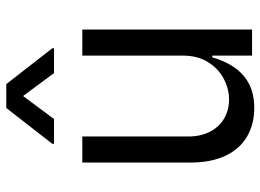

<svg xmlns="http://www.w3.org/2000/svg" viewBox="-130 -700 837 617"><g transform="rotate(-90 288.5 -391.5)"><path d="M74.6 -198.9V-545.5H158.4V-204.5Q158.4 -165.5 173.5 -135.8Q188.6 -106.2 215.7 -90Q242.9 -73.9 277.7 -73.9Q310.7 -73.9 343.2 -90.6Q375.7 -107.2 397 -141Q418.3 -174.7 418.3 -223V-545.5H502.1V0H418.3V-127.8H412.6Q393.1 -60 352.8 -26.5Q312.5 7.1 250.7 7.1Q198.5 7.1 158.7 -15.8Q119 -38.7 96.8 -84.9Q74.6 -131 74.6 -198.9ZM441.8 -636.4H362.2L288.4 -735.8L214.5 -636.4H134.9V-642L250 -789.8H326.7L441.8 -642Z"/></g></svg>

Font: Riot Sans
Style: Regular
Weight: 400
Designer: Rasmus Andersson
Foundry: rsms
Version: Version 4.001